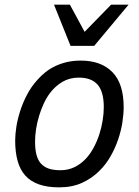

<svg xmlns="http://www.w3.org/2000/svg" viewBox="-20 -786 594 821"><path d="M44.9 -185.1Q44.9 -211.4 50 -244.1Q55.2 -276.9 66.4 -311.8Q77.6 -346.7 95.5 -380.9Q113.3 -415 139.2 -443.8Q155.3 -462.4 174.6 -477.5Q193.8 -492.7 217 -503.7Q240.2 -514.6 267.1 -520.8Q293.9 -526.9 325.2 -526.9Q412.6 -526.9 460.7 -477.5Q508.8 -428.2 508.8 -328.1Q508.8 -297.9 503.2 -262Q497.6 -226.1 485.1 -189.5Q472.7 -152.8 452.9 -117.9Q433.1 -83 404.8 -55.2Q373 -23.4 330.8 -4.2Q288.6 15.1 232.9 15.1Q181.6 15.1 145.8 2.2Q109.9 -10.7 87.6 -35.9Q65.4 -61 55.2 -98.4Q44.9 -135.7 44.9 -185.1ZM129.9 -180.2Q129.9 -148.4 135.7 -125.2Q141.6 -102.1 154.5 -87.2Q167.5 -72.3 188 -65.2Q208.5 -58.1 237.8 -58.1Q272.9 -58.1 301 -72.5Q329.1 -86.9 351.1 -111.8Q368.2 -131.3 381.8 -157.2Q395.5 -183.1 404.8 -211.9Q414.1 -240.7 418.9 -270.8Q423.8 -300.8 423.8 -328.1Q423.8 -393.1 397.7 -423.6Q371.6 -454.1 316.9 -454.1Q277.3 -454.1 246.6 -435.8Q215.8 -417.5 193.8 -388.2Q178.7 -368.2 167 -342.8Q155.3 -317.4 147 -290Q138.7 -262.7 134.3 -234.4Q129.9 -206.1 129.9 -180.2ZM278.8 -766.1 341.8 -649.9 455.1 -766.1H529.8L382.8 -589.8H281.7L210.9 -766.1Z"/></svg>

Font: Clear Sans
Style: Italic
Weight: 400
Italic angle: -12°
Foundry: Intel Corporation
Version: Version 1.00